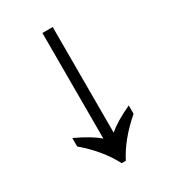

<svg xmlns="http://www.w3.org/2000/svg" viewBox="-171 -782 778 872"><g transform="rotate(-30 218.0 -346.0)"><path d="M207 0Q163 -87 70 -167V-211Q152 -173 191 -138V-692H245V-138Q284 -173 366 -211V-167Q273 -87 229 0Z"/></g></svg>

Font: oriya25
Style: Book
Weight: 400
Designer: Jelle Bosma - Monotype Design Team
Foundry: Monotype Imaging Inc.
Version: Version 2.003